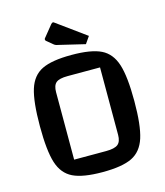

<svg xmlns="http://www.w3.org/2000/svg" viewBox="-124 -929 889 1037"><g transform="rotate(-15 321.0 -410.5)"><path d="M321 -640Q431 -640 486 -613Q541 -586 563 -517.5Q585 -449 585 -312Q585 -176 563 -107.5Q541 -39 486 -12Q431 15 321 15Q211 15 155.5 -12Q100 -39 78.5 -107Q57 -175 57 -312Q57 -449 78.5 -517.5Q100 -586 155.5 -613Q211 -640 321 -640ZM368 -90Q415 -90 434 -105Q453 -120 453 -158V-535H272Q225 -535 207 -520Q189 -505 189 -467V-90ZM265 -711Q251 -713 242 -721L212 -746Q204 -751 204 -758Q204 -763 212 -771L259 -829Q265 -836 270 -836Q273 -836 278 -832L439 -715L412 -676Z"/></g></svg>

Font: Changa Medium
Style: Regular
Weight: 500
Designer: Eduardo Rodriguez Tunni
Foundry: Eduardo Rodriguez Tunni
Version: Version 2.002; ttfautohint (v1.5) -l 8 -r 50 -G 150 -x 14 -H